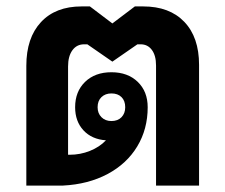

<svg xmlns="http://www.w3.org/2000/svg" viewBox="-20 -578 702 598"><path d="M600 -376V0H466V-374Q466 -405 453 -422.5Q440 -440 418 -440H408L330 -386L252 -440H242Q219 -440 205.5 -421.5Q192 -403 192 -371V-96H197Q230 -96 260 -108Q290 -120 310 -141Q266 -144 240 -172Q214 -200 214 -244Q214 -293 245 -323Q276 -353 327 -353Q378 -353 409 -323Q440 -293 440 -244Q440 -176 407.5 -122Q375 -68 315 -36Q255 -4 176 0H62V-373Q62 -460 107.5 -509Q153 -558 234 -558H260L330 -505L400 -558H426Q508 -558 554 -510Q600 -462 600 -376ZM327 -201Q347 -201 358.5 -213Q370 -225 370 -244Q370 -264 358.5 -275.5Q347 -287 327 -287Q308 -287 296 -275.5Q284 -264 284 -244Q284 -225 296 -213Q308 -201 327 -201Z"/></svg>

Font: Bai Jamjuree
Style: Bold
Weight: 700
Designer: Katatrad Aksorn Co.,Ltd.
Foundry: Cadson Demak Co.,Ltd.
Version: Version 1.000; ttfautohint (v1.6)